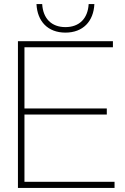

<svg xmlns="http://www.w3.org/2000/svg" viewBox="-20 -922 614 942"><path d="M68 0H542V-30H100V-360H504V-390H100V-690H534V-720H68ZM159 -902C163 -817 215 -762 301 -762C387 -762 439 -817 443 -902H415C411 -831 369 -789 301 -789C233 -789 191 -831 187 -902Z"/></svg>

Font: Aspekta 100
Style: Regular
Weight: 100
Designer: Ivo Dolenc
Version: Version 2.000